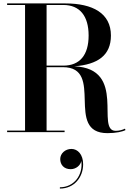

<svg xmlns="http://www.w3.org/2000/svg" viewBox="-20 -770 766 1119"><path d="M21.5 -9V0H356.5V-9H251.5V-378.5H346.5C592.5 -378.5 353.5 6 606.5 6C657 6 695.5 -3 711.5 -12L708 -20C694 -13 675 -7.5 654 -7.5C535 -7.5 722 -370.5 413.5 -383.5C549.5 -394 626.5 -447 626.5 -563C626.5 -693 520 -750 361.5 -750H21.5V-741H126V-9ZM349 -741C445 -741 496.5 -677 496.5 -563C496.5 -449 445 -387.5 349 -387.5H251.5V-741ZM331 157C331 189.5 352 216 392 216C423.5 216 449.5 193 454 168C465 250.5 411 321.5 329 321.5V329C414 329 464.5 261.5 464.5 187.5C464.5 131 433.5 98 396.5 98C360 98 331 124.5 331 157Z"/></svg>

Font: Bodoni* 24pt Medium
Style: Regular
Weight: 500
Version: Version 2.3